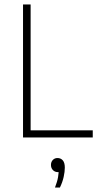

<svg xmlns="http://www.w3.org/2000/svg" viewBox="-20 -615 438 859"><path d="M83 0V-595H117V-32H395V0ZM226 224Q236.5 197 239.8 177Q243 157 243 139L245 155H239Q225.5 155 216.8 146Q208 137 208 123Q208 109.5 216.2 100.8Q224.5 92 237 92Q252 92 261 102.5Q270 113 270 135Q270 153 264.8 176.8Q259.5 200.5 248 224Z"/></svg>

Font: Encode Sans SC Condensed Thin
Style: Regular
Weight: 100
Width: 3
Designer: Multiple Designers
Foundry: Impallari Type
Version: Version 3.002